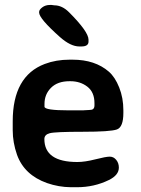

<svg xmlns="http://www.w3.org/2000/svg" viewBox="-20 -763 578 788"><path d="M261.7 -310.1H322.3L325.2 -310.5L344.7 -311.5Q347.7 -312 350.1 -312Q367.7 -312 367.7 -330.6V-339.4Q367.7 -384.8 338.6 -407.2Q309.6 -429.7 268.6 -429.7H265.6Q216.3 -429.7 189.5 -402.8Q162.6 -376 162.6 -336.4V-325.2Q162.6 -310.1 261.7 -310.1ZM314 -572.3H305.7Q269.5 -572.3 225.6 -611.3Q140.6 -687 140.6 -711.4V-713.9Q140.6 -723.1 153.6 -732.9Q166.5 -742.7 185.5 -742.7H191.4Q198.7 -741.2 202.6 -741.2Q234.9 -741.2 263.2 -712.9Q343.3 -632.8 343.3 -600.1V-592.3Q343.3 -572.3 314 -572.3ZM295.9 5.4H271Q220.7 4.9 172.9 -11.7Q79.6 -44.9 49.8 -127.9Q32.2 -178.2 32.2 -228.5V-265.1Q32.2 -450.7 163.6 -500.5Q210 -518.1 265.6 -518.1H277.8Q370.1 -518.1 426.8 -468.8Q452.1 -446.8 469.2 -404.1Q486.3 -361.3 486.3 -310.5V-299.3Q486.3 -241.2 459.7 -231.7Q433.1 -222.2 319.8 -222.2Q206.5 -222.2 184.3 -216.3Q162.1 -210.4 162.1 -192.4Q162.1 -98.1 297.4 -98.1Q328.6 -98.1 371.6 -109.1Q414.6 -120.1 430.4 -120.1Q446.3 -120.1 457 -106.9Q467.8 -93.8 467.8 -75.2Q467.8 -43.9 426.3 -23.9Q366.2 5.4 295.9 5.4Z"/></svg>

Font: Averia Sans Libre
Style: Bold
Weight: 700
Version: Version 1.002